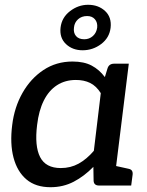

<svg xmlns="http://www.w3.org/2000/svg" viewBox="-20 -775 614 802"><path d="M191 7Q129 7 90.5 -25.5Q52 -58 36.5 -116.5Q21 -175 31 -253Q40 -327 74 -387Q108 -447 161.5 -482.5Q215 -518 283 -518Q331 -518 363 -501Q395 -484 418 -453L429 -489Q435 -509 457 -509H518L455 0H394Q372 0 371 -20L370 -78Q332 -39 288 -16Q244 7 191 7ZM234 -73Q275 -73 308.5 -91.5Q342 -110 372 -145L401 -386Q382 -416 356.5 -428.5Q331 -441 297 -441Q252 -441 218 -419Q184 -397 163 -355Q142 -313 135 -253Q124 -165 147.5 -119Q171 -73 234 -73ZM427 0 449 -85 517 -70Q527 -68 531 -62Q535 -56 534 -46L528 0ZM233 -660Q238 -702 272.5 -728.5Q307 -755 348 -755Q391 -755 419 -729Q447 -703 442 -659Q437 -617 402.5 -591Q368 -565 325 -565Q283 -565 255.5 -591Q228 -617 233 -660ZM289 -660Q286 -638 297.5 -624.5Q309 -611 332 -611Q353 -611 368 -624.5Q383 -638 386 -660Q388 -681 376.5 -694.5Q365 -708 344 -708Q321 -708 306 -694.5Q291 -681 289 -660Z"/></svg>

Font: Aleo Medium
Style: Italic
Weight: 500
Italic angle: -7°
Designer: Alessio Laiso
Foundry: Alessio Laiso
Version: Version 2.001;gftools[0.9.29]